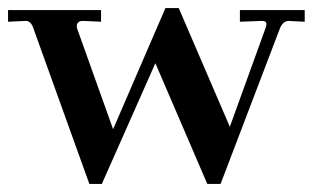

<svg xmlns="http://www.w3.org/2000/svg" viewBox="-33 -447 786 477"><path d="M189 10 48 -382Q42 -395 31 -395L-13 -393V-422H218V-393L174 -395H172Q163 -395 159.5 -389Q156 -383 159 -375L248 -126L378 -427H411L538 -132L627 -378L629 -386Q629 -396 616 -395L563 -393V-422H724V-393L684 -395Q671 -395 663 -378L515 10H482L353 -290L220 10Z"/></svg>

Font: UnnaMedium
Style: Regular
Weight: 500
Designer: Jorge de Buen Unna
Foundry: Omnibus-Type
Version: Version 2.008;hotconv 1.0.109;makeotfexe 2.5.65596